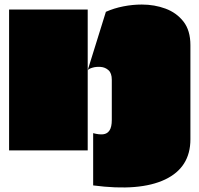

<svg xmlns="http://www.w3.org/2000/svg" viewBox="-20 -662 877 845"><path d="M390 154V-76Q416 -69 434 -71Q452 -73 462 -88Q472 -103 472 -134V-311Q472 -340 457.5 -353Q443 -366 423 -367.5Q403 -369 386.5 -364Q370 -359 366 -353L446 -610Q482 -626 523 -634Q564 -642 604 -642Q660 -642 708.5 -624Q757 -606 787.5 -567Q818 -528 818 -463V-49Q818 75 706.5 128Q595 181 390 154ZM20 0Q20 -66 20 -132.5Q20 -199 20 -265.5Q20 -332 20 -398Q20 -454 20 -509.5Q20 -565 20 -620Q78 -620 135.5 -620Q193 -620 251 -620Q309 -620 366 -620Q366 -584 366 -551.5Q366 -519 366 -486.5Q366 -454 366 -421.5Q366 -389 366 -353Q366 -344 366 -335Q366 -326 366 -317Q366 -240 366 -157.5Q366 -75 366 0Z"/></svg>

Font: Climate Crisis
Style: Regular
Weight: 400
Version: Version 1.003